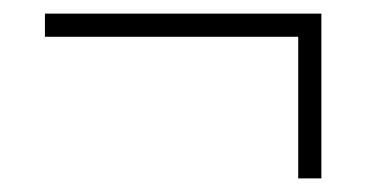

<svg xmlns="http://www.w3.org/2000/svg" viewBox="-20 -389 550 282"><path d="M452 -369H46V-335H418V-127H452Z"/></svg>

Font: Noto Sans SemiCondensed ExtraLight
Style: Regular
Weight: 200
Width: 4
Designer: Monotype Design Team
Foundry: Monotype Imaging Inc.
Version: Version 2.013